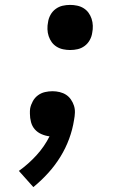

<svg xmlns="http://www.w3.org/2000/svg" viewBox="-20 -548 540 783"><path d="M116 215 57 149Q96 121 128.5 85.5Q161 50 182 8Q165 6 149 -1Q133 -8 122 -20.5Q111 -33 106.5 -50Q102 -67 102 -84Q102 -90 102 -95.5Q102 -101 103 -106Q106 -121 114 -135.5Q122 -150 135 -159.5Q148 -169 163.5 -172.5Q179 -176 194 -176Q209 -176 223.5 -172.5Q238 -169 249.5 -161.5Q261 -154 269 -142.5Q277 -131 281.5 -117.5Q286 -104 285.5 -89Q285 -74 282 -59Q276 -20 262 18Q248 56 226.5 91Q205 126 177 157Q149 188 116 215ZM266 -344Q252 -344 237.5 -347Q223 -350 211 -357.5Q199 -365 191 -376Q183 -387 178.5 -400.5Q174 -414 173.5 -429Q173 -444 176 -458Q178 -473 186 -487.5Q194 -502 207 -511.5Q220 -521 235 -524.5Q250 -528 266 -528Q280 -528 294.5 -525Q309 -522 321 -514.5Q333 -507 341 -496Q349 -485 353.5 -471.5Q358 -458 358.5 -443Q359 -428 356 -414Q354 -399 346 -384.5Q338 -370 325 -360.5Q312 -351 297 -347.5Q282 -344 266 -344Z"/></svg>

Font: Iosevka Term Curly Semibold
Style: Italic
Weight: 600
Italic angle: -9°
Designer: Belleve Invis
Foundry: Belleve Invis
Version: Version 32.3.0